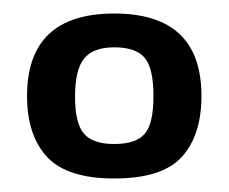

<svg xmlns="http://www.w3.org/2000/svg" viewBox="-20 -589 338 284"><path d="M278 -447Q278 -389 249 -357Q220 -325 149 -325Q79 -325 49.5 -357Q20 -389 20 -447Q20 -569 149 -569Q278 -569 278 -447ZM207 -447Q207 -488 194 -503.5Q181 -519 149 -519Q118 -519 104.5 -502.5Q91 -486 91 -446Q91 -407 104 -391.5Q117 -376 149 -376Q181 -376 194 -391Q207 -406 207 -447Z"/></svg>

Font: Red Rose Bold
Style: Regular
Weight: 700
Designer: jaikishan Patel
Version: Version 1.000